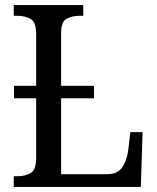

<svg xmlns="http://www.w3.org/2000/svg" viewBox="-20 -734 617 754"><path d="M34 0V-42H50Q79 -42 100.5 -54.5Q122 -67 122 -113V-348H35V-397H122V-601Q122 -647 100.5 -659.5Q79 -672 48 -672H34V-714H307V-672H293Q262 -672 241 -660Q220 -648 220 -605V-397H349V-348H220V-50H401Q442 -50 460 -77Q478 -104 483 -140L492 -215H540L533 0Z"/></svg>

Font: Noto Serif SemiCondensed
Style: Regular
Weight: 400
Width: 4
Designer: Monotype Design Team
Foundry: Monotype Imaging Inc.
Version: Version 2.013